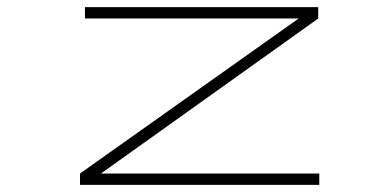

<svg xmlns="http://www.w3.org/2000/svg" viewBox="-20 -520 1090 540"><path d="M264 -32H878V0H205V-32L820 -468H219V-500H875V-468Z"/></svg>

Font: League Mono Extended Thin
Style: Regular
Weight: 100
Width: 9
Designer: Tyler Finck
Foundry: The League of Moveable Type / Tyler Finck
Version: Version 2.210